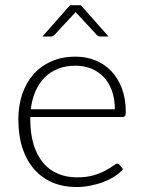

<svg xmlns="http://www.w3.org/2000/svg" viewBox="-20 -728 562 754"><path d="M52 0ZM276.5 -505.5Q318.5 -505.5 354.5 -491Q390.5 -476.5 417 -448.8Q443.5 -421 458.8 -380.5Q474 -340 474 -287.5Q474 -276.5 471 -272.5Q468 -268.5 461 -268.5H99V-259Q99 -203 112 -160.5Q125 -118 149 -89.2Q173 -60.5 207 -46Q241 -31.5 283 -31.5Q320.5 -31.5 348 -39.8Q375.5 -48 394.2 -58.2Q413 -68.5 424 -76.8Q435 -85 440 -85Q446.5 -85 450 -80L463 -64Q451 -49 431.2 -36Q411.5 -23 387.2 -13.8Q363 -4.5 335.2 1Q307.5 6.5 279.5 6.5Q228.5 6.5 186.5 -11.2Q144.5 -29 114.5 -63Q84.5 -97 68.2 -146.2Q52 -195.5 52 -259Q52 -312.5 67.2 -357.8Q82.5 -403 111.2 -435.8Q140 -468.5 181.8 -487Q223.5 -505.5 276.5 -505.5ZM277 -470Q238.5 -470 208 -458Q177.5 -446 155.2 -423.5Q133 -401 119.2 -369.5Q105.5 -338 101 -299H431Q431 -339 419.8 -370.8Q408.5 -402.5 388 -424.5Q367.5 -446.5 339.2 -458.2Q311 -470 277 -470ZM406.5 -584.5H374Q366.5 -584.5 359.5 -591.5L282.5 -674.5Q279 -677 277 -680.5L271.5 -674.5L194.5 -591.5Q191.5 -588.5 187.8 -586.5Q184 -584.5 180 -584.5H146.5L255 -707.5H297.5Z"/></svg>

Font: Lato Light
Style: Regular
Weight: 300
Designer: Lukasz Dziedzic
Foundry: tyPoland Lukasz Dziedzic
Version: Version 2.007; 2014-02-27